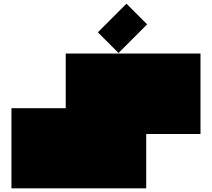

<svg xmlns="http://www.w3.org/2000/svg" viewBox="-20 -1020 1146 1040"><path d="M772 0H42V-434H336V-730H1066V-294H772V0ZM622 -733 510 -845 665 -1000 777 -888Z"/></svg>

Font: El Pececito
Style: Regular
Weight: 400
Designer: deFharo
Foundry: deFharo
Version: El Pececito Version 1.000